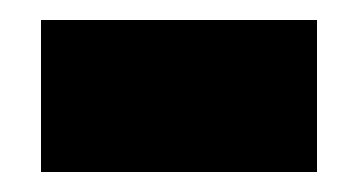

<svg xmlns="http://www.w3.org/2000/svg" viewBox="-20 -364 358 192"><path d="M21 -192V-344H297V-192Z"/></svg>

Font: Noto Sans Symbols Black
Style: Regular
Weight: 900
Version: Version 2.002